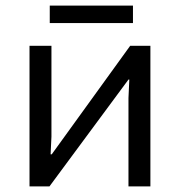

<svg xmlns="http://www.w3.org/2000/svg" viewBox="-20 -663 640 683"><path d="M437 -314 440 -380H437L156 0H85V-500H163V-177L160 -114H164L443 -500H515V0H437ZM157 -643H453V-581H157Z"/></svg>

Font: PT Mono
Style: Regular
Weight: 400
Monospace: yes
Designer: A.Korolkova, I.Chaeva
Foundry: ParaType Ltd
Version: Version 1.001W OFL